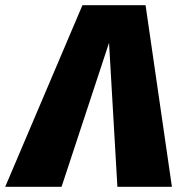

<svg xmlns="http://www.w3.org/2000/svg" viewBox="-83 -716 692 736"><path d="M475 -696 576 0H367L335 -552L153 0H-63L233 -696Z"/></svg>

Font: Fira Sans Black
Style: Italic
Weight: 900
Italic angle: -8°
Designer: Carrois Corporate & Edenspiekermann AG
Foundry: Carrois Corporate GbR & Edenspiekermann AG
Version: Version 4.203